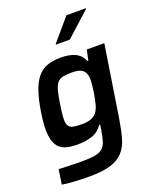

<svg xmlns="http://www.w3.org/2000/svg" viewBox="-170 -840 926 1143"><g transform="rotate(-20 292.5 -268.5)"><path d="M23 0ZM195 206Q147 206 98.5 203Q50 200 23 195L37 102Q52 103 70.5 103.5Q89 104 108.5 104.5Q128 105 147.5 105.5Q167 106 183 106Q236 106 266.5 100.5Q297 95 314.5 80Q332 65 340.5 37Q349 9 356 -36L360 -63H354Q327 -24 285.5 -10.5Q244 3 193 3Q144 3 112 -9Q80 -21 63.5 -51Q47 -81 45 -130.5Q43 -180 55 -255Q67 -331 84.5 -381.5Q102 -432 128 -462.5Q154 -493 190 -505.5Q226 -518 275 -518Q297 -518 318.5 -515Q340 -512 359.5 -504Q379 -496 394 -482Q409 -468 417 -445H424L438 -510H549L479 -61Q468 10 453.5 60.5Q439 111 409.5 143Q380 175 329.5 190.5Q279 206 195 206ZM260 -102Q295 -102 317 -110.5Q339 -119 353 -136Q368 -155 375.5 -184.5Q383 -214 390 -256Q396 -298 397.5 -327.5Q399 -357 390 -376Q382 -394 362.5 -403Q343 -412 308 -412Q272 -412 250 -407.5Q228 -403 214.5 -386.5Q201 -370 193 -339.5Q185 -309 177 -256Q169 -204 167.5 -173.5Q166 -143 174.5 -127Q183 -111 203.5 -106.5Q224 -102 260 -102ZM275 -600ZM275 -600 276 -605 394 -743H517L516 -738L363 -600Z"/></g></svg>

Font: Azeri Sans SemiBold
Style: Italic
Weight: 600
Designer: Hector Gatti & Omnibus-Type (original fonts) / Cristiano Sobral (main changes and remastering)
Foundry: Omnibus-Type
Version: Version 0.07;August 21, 2020;FontCreator 13.0.0.2681 64-bit;